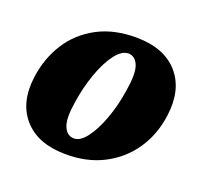

<svg xmlns="http://www.w3.org/2000/svg" viewBox="-92 -573 725 689"><g transform="rotate(20 271.0 -228.5)"><path d="M322 -469Q427 -467.5 479.5 -406.8Q532 -346 518.5 -245.5Q509 -170 469.5 -111.5Q430 -53 365.8 -20Q301.5 13 217.5 11.5Q114.5 10 61.8 -50Q9 -110 22.5 -211Q32.5 -285 70 -343.8Q107.5 -402.5 171 -436.2Q234.5 -470 322 -469ZM228 -52Q253 -50 277.5 -81.8Q302 -113.5 321.2 -165.8Q340.5 -218 349.5 -279Q360.5 -344 350 -373.5Q339.5 -403 314 -405.5Q287.5 -407 262.2 -374Q237 -341 218 -287.5Q199 -234 190.5 -175.5Q180 -112 191.2 -83Q202.5 -54 228 -52Z"/></g></svg>

Font: Fraunces 72pt S050
Style: Bold Italic
Weight: 700
Italic angle: -16°
Version: Version 1.000; ttfautohint (v1.8.3)